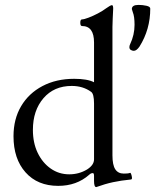

<svg xmlns="http://www.w3.org/2000/svg" viewBox="-20 -746 656 782"><path d="M525 -539Q519 -539 513 -542.5Q507 -546 507 -554Q507 -560 510 -566Q528 -604 528 -645Q528 -679 521 -696Q517 -707 517 -709Q517 -726 544 -726Q561 -726 576.5 -722.5Q592 -719 592 -711Q592 -626 548 -556Q536 -539 525 -539ZM372 16Q363 16 363 -9V-30Q363 -41 358 -41Q350 -41 343 -34Q292 11 217 11Q133 11 84 -44Q35 -99 35 -191Q35 -261 66 -313.5Q97 -366 153 -395.5Q209 -425 282 -425Q336 -425 363 -411V-573Q363 -640 314 -640Q307 -640 307 -653.5Q307 -667 314 -667Q322 -667 340.5 -674Q359 -681 379 -691.5Q399 -702 412 -712Q430 -725 436 -725Q441 -725 441 -711Q440 -685 439 -669Q438 -653 438 -636V-113Q438 -74 449.5 -56.5Q461 -39 484 -39Q491 -39 498 -39.5Q505 -40 510 -42Q512 -43 514.5 -36Q517 -29 517.5 -22.5Q518 -16 514 -15Q473 -11 440.5 -4Q408 3 372 16ZM262 -36Q302 -36 335 -56Q363 -74 363 -97V-324Q363 -364 351 -372Q318 -396 272 -396Q200 -396 157 -346Q114 -296 114 -217Q114 -164 133.5 -123.5Q153 -83 186.5 -59.5Q220 -36 262 -36Z"/></svg>

Font: Junicode SmExp
Style: Regular
Weight: 400
Width: 6
Designer: Peter S. Baker
Version: Version 2.205; ttfautohint (v1.8.4)